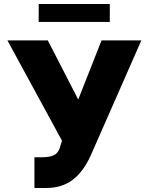

<svg xmlns="http://www.w3.org/2000/svg" viewBox="-20 -929 743 959"><path d="M211.6 9.9H152V-143.5H187.5Q233.3 -143.5 253.9 -156.6Q275.2 -169.7 282.7 -204.5L289.8 -225.9L17 -727.3H218.8L370.7 -431.8L487.2 -727.3H686.1L436.1 -159.1Q398.8 -73.9 344.5 -32Q290.1 9.9 211.6 9.9ZM528.4 -819.6H173.3V-909.1H528.4Z"/></svg>

Font: Linik Sans Black
Style: Regular
Weight: 900
Designer: Fonts by Rasmus Andersson / Changes by Cristiano Sobral with parts from Marc Monis
Foundry: rsms
Version: Version 3.020; ttfautohint (v1.6)